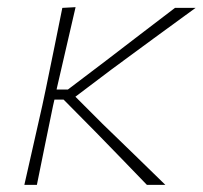

<svg xmlns="http://www.w3.org/2000/svg" viewBox="-20 -516 566 536"><path d="M48 0Q61 -56.5 72.5 -108.2Q84 -160 98 -221L108.5 -270.5Q121 -331.5 132 -385.2Q143 -439 154 -494L191 -496Q178 -440 165.5 -385.8Q153 -331.5 139 -271L138 -266H169.5L275 -346Q323 -383 371.8 -420.2Q420.5 -457.5 468.5 -494H526Q467.5 -451.5 409.2 -408.8Q351 -366 292.5 -323L190.5 -246L266.5 -170Q310.5 -127.5 354.5 -84.8Q398.5 -42 441.5 0H390Q354.5 -37 319 -73.5Q283.5 -110 247.5 -147L157.5 -238H132L128 -220.5Q115.5 -160 105 -108.5Q94.5 -57 83 0Z"/></svg>

Font: Commissioner Loud Thin
Style: Italic
Weight: 100
Italic angle: -12°
Designer: Kostas Bartsokas
Foundry: Kostas Bartsokas
Version: Version 1.000; ttfautohint (v1.8.3)